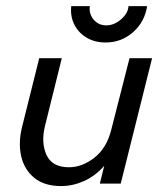

<svg xmlns="http://www.w3.org/2000/svg" viewBox="-20 -610 540 638"><path d="M183.3 8.3Q127.1 8.3 93.8 -19.1Q60.4 -46.5 50.3 -91.3Q40.3 -136.1 53.5 -188.9L110.4 -416.7H185.4L129.2 -190.3Q116 -135.4 134.7 -94.8Q153.5 -54.2 209 -54.2Q252.8 -54.2 293.4 -85.8Q334 -117.4 349.3 -177.1L410.4 -416.7H485.4L381.2 0H311.8L326.4 -59Q296.5 -25 259 -8.3Q221.5 8.3 183.3 8.3ZM331.2 -468.8Q295.1 -468.8 268.1 -484.7Q241 -500.7 227.1 -528.1Q213.2 -555.6 216.7 -589.6H278.5Q275 -563.9 291.3 -544.8Q307.6 -525.7 333.3 -525.7Q359 -525.7 382.3 -545.8Q405.6 -566 406.9 -589.6H468.8Q461.1 -537.5 422.2 -503.1Q383.3 -468.8 331.2 -468.8Z"/></svg>

Font: Afacad
Style: Italic
Weight: 400
Italic angle: -14°
Designer: Kristian Moeller
Foundry: Dicotype
Version: Version 1.000